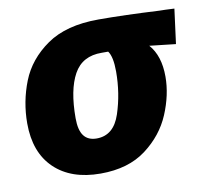

<svg xmlns="http://www.w3.org/2000/svg" viewBox="-67 -615 762 708"><g transform="rotate(-10 314.0 -261.5)"><path d="M20 -210Q20 -291 49.5 -366Q79 -441 151.5 -491.5Q224 -542 345 -542Q441 -542 572 -535Q590 -535 628 -533L611 -403L513 -414Q552 -370 552 -292Q552 -224 522 -152.5Q492 -81 425.5 -31Q359 19 255 19Q145 19 82.5 -41Q20 -101 20 -210ZM376 -342Q376 -397 360 -419H336Q263 -420 231 -362Q199 -304 199 -198Q199 -153 215 -132Q231 -111 263 -111Q327 -111 351.5 -185.5Q376 -260 376 -342Z"/></g></svg>

Font: Trujillo ExtraBold
Style: Italic
Weight: 800
Italic angle: -8°
Designer: Fira Sans original fonts by bBox Type GmbH, Carrois Corporate GbR, & Edenspiekermann AG / Changes by Cristiano Sobral
Foundry: Fira Sans original fonts by bBox Type GmbH, Carrois Corporate GbR, & Edenspiekermann AG / Changes by Cristiano Sobral
Version: Version 4.301;July 28, 2020;FontCreator 13.0.0.2655 64-bit